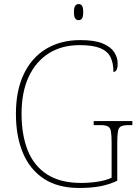

<svg xmlns="http://www.w3.org/2000/svg" viewBox="-20 -923 684 953"><path d="M373 10Q267 10 197.5 -36Q128 -82 93.5 -164.5Q59 -247 59 -358Q59 -473 98 -555Q137 -637 209 -680.5Q281 -724 379 -724Q449 -724 489 -707.5Q529 -691 546.5 -664.5Q564 -638 564 -608Q564 -586 558.5 -576Q553 -566 543 -566Q543 -610 528.5 -639.5Q514 -669 477.5 -684Q441 -699 375 -699Q287 -699 222.5 -658.5Q158 -618 122.5 -542Q87 -466 87 -358Q87 -254 117.5 -177Q148 -100 213.5 -57.5Q279 -15 383 -15Q425 -15 466.5 -21.5Q508 -28 534 -41V-214Q534 -253 530.5 -271.5Q527 -290 515 -296Q503 -302 478 -302H445V-322H637V-302H618Q593 -302 581 -296Q569 -290 565.5 -271.5Q562 -253 562 -214V-26Q522 -7 477.5 1.5Q433 10 373 10ZM370 -823Q360 -823 353.5 -831Q347 -839 347 -863Q347 -886 353.5 -894.5Q360 -903 370 -903Q381 -903 387 -894.5Q393 -886 393 -863Q393 -839 387 -831Q381 -823 370 -823Z"/></svg>

Font: Noto Serif Thai Thin
Style: Regular
Weight: 250
Version: Version 2.001